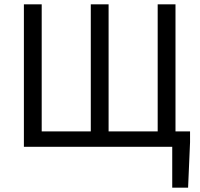

<svg xmlns="http://www.w3.org/2000/svg" viewBox="-20 -676 921 884"><path d="M90 0H773V188H846L855 -21V-71H788V-656H706V-71H480V-656H398V-71H172V-656H90Z"/></svg>

Font: DAIFUKU Sans
Style: Regular
Weight: 400
Designer: Original font ‘Source Han Sans JP’ : Paul D. Hunt
Foundry: Daifuku
Version: Version 1.000